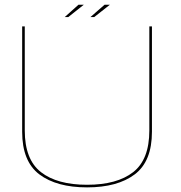

<svg xmlns="http://www.w3.org/2000/svg" viewBox="-20 -786 762 810"><path d="M347.5 4.5Q219 4.5 146.2 -50.2Q73.5 -105 73.5 -230V-674.5H84.5V-235.5Q84.5 -113 152.8 -59.8Q221 -6.5 347.2 -6.5Q473.5 -6.5 541.8 -59.8Q610 -113 610 -235.5V-674.5H621V-230Q621 -105 548.2 -50.2Q475.5 4.5 347.5 4.5ZM361.5 -714 421 -766H443.5L377.5 -714ZM253 -714 311 -766H333.5L268 -714Z"/></svg>

Font: Anybody ExtraExpanded Thin
Style: Regular
Weight: 100
Width: 8
Designer: Tyler Finck
Foundry: Etcetera Type Company
Version: Version 1.010; ttfautohint (v1.8.3) -l 8 -r 50 -G 200 -x 14 